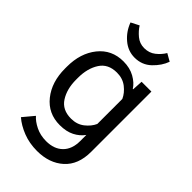

<svg xmlns="http://www.w3.org/2000/svg" viewBox="-282 -831 1135 1135"><g transform="rotate(45 285.5 -264.0)"><path d="M60.5 138.7Q97.7 170.9 151.4 191.9Q205.1 212.9 268.6 212.9Q371.1 212.9 435.1 155.3Q499 97.7 499 -9.8V-513.7H417L413.1 -446.8H410.2Q390.6 -478.5 350.3 -501Q310.1 -523.4 256.3 -523.4Q158.7 -523.4 100.1 -450.2Q41.5 -377 41.5 -264.6V-249Q41.5 -136.7 100.1 -63.5Q158.7 9.8 256.3 9.8Q310.1 9.8 347.9 -9.5Q385.7 -28.8 408.2 -60.5V-9.8Q408.2 58.6 370.1 96.2Q332 133.8 266.1 133.8Q217.3 133.8 178.2 114.5Q139.2 95.2 117.7 70.3ZM134.3 -249V-264.6Q134.3 -342.8 168.5 -396Q202.6 -449.2 275.9 -449.2Q324.7 -449.2 358.9 -422.4Q393.1 -395.5 408.2 -361.3V-152.3Q393.1 -118.2 358.9 -91.3Q324.7 -64.5 275.9 -64.5Q202.6 -64.5 168.5 -117.7Q134.3 -170.9 134.3 -249ZM404.3 -741.2Q386.7 -711.4 357.4 -688.2Q328.1 -665 287.1 -665Q248.5 -665 219.5 -689.2Q190.4 -713.4 173.3 -741.2L122.6 -715.3Q143.1 -659.7 187.3 -622.3Q231.4 -585 286.6 -585Q348.1 -585 390.9 -625.7Q433.6 -666.5 450.7 -714.8Z"/></g></svg>

Font: Roboto Flex
Style: Regular
Weight: 400
Designer: Berlow after Robertson
Foundry: Google
Version: Version 3.200;gftools[0.9.32]